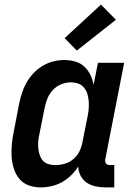

<svg xmlns="http://www.w3.org/2000/svg" viewBox="-20 -803 590 835"><path d="M157 12Q129 12 104.5 3Q80 -6 64 -25.5Q48 -45 40 -70Q32 -95 30.5 -122Q29 -149 31.5 -176.5Q34 -204 40 -231L63 -351Q68 -375 75.5 -398.5Q83 -422 95.5 -444Q108 -466 126 -485Q144 -504 166 -517Q188 -530 212 -536Q236 -542 259 -542Q284 -542 307 -535.5Q330 -529 346.5 -513.5Q363 -498 373 -477.5Q383 -457 387 -434L406 -530H520L438 -111Q437 -106 437.5 -101Q438 -96 441 -92Q444 -88 449 -86.5Q454 -85 459 -85H477V12H440Q417 12 396 7.5Q375 3 358 -8Q341 -19 331 -38Q321 -57 320 -79Q307 -58 288.5 -40Q270 -22 249 -10.5Q228 1 204 6.5Q180 12 157 12ZM221 -85Q241 -85 261.5 -91Q282 -97 298.5 -110.5Q315 -124 324.5 -143Q334 -162 338 -182L362 -302Q365 -318 366 -334.5Q367 -351 365.5 -367Q364 -383 359 -397.5Q354 -412 344 -423.5Q334 -435 319 -440Q304 -445 288 -445Q267 -445 246 -436.5Q225 -428 209.5 -411Q194 -394 186 -374Q178 -354 174 -333L150 -213Q147 -198 146 -183Q145 -168 147 -153.5Q149 -139 154 -125.5Q159 -112 168.5 -102.5Q178 -93 192 -89Q206 -85 221 -85ZM314 -583 261 -637 419 -783 484 -717Z"/></svg>

Font: Lode Term
Style: Bold Italic
Weight: 700
Italic angle: -11°
Monospace: yes
Designer: Belleve Invis
Foundry: Belleve Invis
Version: Version 29.2.0